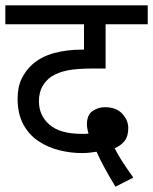

<svg xmlns="http://www.w3.org/2000/svg" viewBox="-20 -642 574 720"><path d="M413 58Q392 24 373 -11Q354 -46 342 -73Q330 -71 316 -69.5Q302 -68 287 -68Q245 -68 202.5 -78.5Q160 -89 124.5 -112.5Q89 -136 67.5 -175.5Q46 -215 46 -272Q46 -316 61.5 -347.5Q77 -379 102 -401Q135 -430 183 -443Q231 -456 290 -456H295V-551H0V-622H534V-551H376V-385H327Q269 -385 233.5 -378Q198 -371 173 -355Q151 -340 138.5 -317Q126 -294 126 -262Q126 -209 165.5 -174.5Q205 -140 287 -140Q293 -140 299 -140Q305 -140 312 -141Q306 -161 306 -176Q306 -211 327 -225.5Q348 -240 373 -240Q416 -240 438.5 -215.5Q461 -191 461 -162Q461 -130 446.5 -112.5Q432 -95 410 -86Q422 -62 438.5 -36.5Q455 -11 480 24Z"/></svg>

Font: Noto Sans
Style: Regular
Weight: 400
Designer: Monotype Design Team
Foundry: Monotype Imaging Inc.
Version: Version 2.007